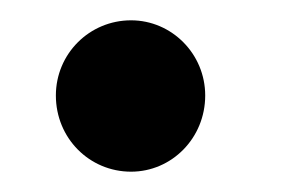

<svg xmlns="http://www.w3.org/2000/svg" viewBox="-20 -401 279 189"><path d="M109 -232C149 -232 182 -265 182 -307C182 -348 149 -381 109 -381C68 -381 35 -348 35 -307C35 -265 68 -232 109 -232Z"/></svg>

Font: Coconat
Style: Bold
Weight: 900
Width: 8
Designer: Sara Lavazza
Foundry: Collletttivo
Version: Version 1.000;Glyphs 3.2 (3217)